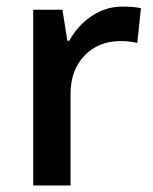

<svg xmlns="http://www.w3.org/2000/svg" viewBox="-20 -570 471 590"><path d="M356 -549.8Q390.6 -549.8 413.1 -544.9L401.9 -438Q377.4 -443.8 351.1 -443.8Q282.2 -443.8 239.5 -398.9Q196.8 -354 196.8 -282.2V0H82V-540H171.9L187 -444.8H192.9Q219.7 -493.2 262.9 -521.5Q306.2 -549.8 356 -549.8Z"/></svg>

Font: f1_58959          
Style: Regular
Weight: 600
Foundry: Ascender Corporation
Version: Version 1.10